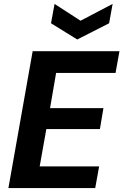

<svg xmlns="http://www.w3.org/2000/svg" viewBox="-20 -962 631 982"><path d="M23 0 147 -700H591L571 -589H267L236 -409H509L491 -302H217L183 -111H487L467 0ZM556 -942 538 -843 375 -760 241 -843 259 -942 392 -856Z"/></svg>

Font: DM Sans 18pt ExtraBold
Style: Italic
Weight: 800
Italic angle: -10°
Designer: Colophon Foundry, Jonny Pinhorn
Foundry: Colophon Foundry
Version: Version 4.004;gftools[0.9.30]